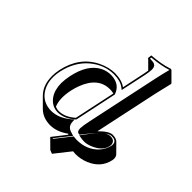

<svg xmlns="http://www.w3.org/2000/svg" viewBox="-237 -844 1172 1172"><g transform="rotate(45 349.0 -258.0)"><path d="M380.4 -347.7Q277.8 -347.7 231.9 -223.1Q223.1 -198.7 217.3 -172.4Q200.2 -90.3 222.2 -38.6Q238.8 -31.7 255.9 -32.2Q307.1 -33.2 356.4 -77.1L413.1 -343.8Q397.9 -347.7 380.4 -347.7ZM464.8 -592.8 414.6 -643.1Q411.6 -643.6 410.6 -644.5Q409.7 -646.5 409.7 -647.9L412.6 -671.9Q491.2 -677.7 548.8 -696.3Q551.8 -697.3 553.2 -698.2Q560.1 -697.8 563 -695.3L619.6 -638.7Q621.6 -635.3 620.6 -631.3Q620.1 -629.4 595.7 -526.4L507.3 -111.8Q556.6 -162.1 588.4 -163.1Q618.7 -162.6 632.3 -149.9L688.5 -93.3Q701.7 -78.6 696.8 -52.2Q679.7 29.3 596.2 64.5Q555.2 81.5 510.3 81.5Q502 81.5 488.8 79.6L408.2 181.6L384.8 172.4L328.1 116.2Q383.8 44.4 396.5 28.8L392.1 24.4Q335.4 65.9 277.3 66.4Q214.4 65.9 175.8 27.8L119.1 -28.8Q64.9 -83 74.2 -181.2Q75.7 -196.8 78.6 -210.9Q109.4 -355.5 228 -413.1Q281.2 -438.5 333.5 -439Q393.1 -438 427.7 -412.1L459.5 -563Q462.9 -580.1 464.8 -592.8ZM529.3 -585Q542 -644.5 553.7 -687.5Q502.4 -670.4 421.9 -662.6L420.4 -652.8L446.3 -650.9Q476.6 -648.4 476.6 -611.8Q476.1 -592.8 469.7 -561L434.1 -394.5L421.4 -404.3Q389.2 -429.2 333.5 -429.2Q249.5 -429.2 179.7 -370.1Q110.4 -310.1 88.4 -209Q68.4 -114.7 112.3 -52.7Q140.6 -13.7 187.5 -3.4Q204.1 0 220.7 0Q283.2 -1 342.8 -50.8L357.9 -63.5L358.9 -43.5Q360.8 -9.3 391.6 2.9Q398.4 5.9 408.2 8.3L422.4 12.7L413.1 24.4Q392.1 49.8 344.2 111.3L348.1 112.8L427.7 12.2L433.6 13.2Q445.3 14.6 453.6 15.1Q541.5 15.1 594.7 -42Q622.1 -72.3 630.4 -110.8Q635.7 -144.5 606.4 -151.4Q597.7 -152.8 588.4 -152.8Q546.4 -152.3 448.2 -23.9L445.3 -20H440.4Q419.9 -21 419.9 -52.2Q420.4 -73.2 431.2 -123ZM497.1 -9.8Q478 -9.8 461.9 -13.2L446.3 -16.1L456.1 -28.8Q515.1 -109.9 544.4 -131.3Q566.9 -147 585.9 -147Q619.6 -147 625 -119.6Q625.5 -115.2 626 -111.8Q626 -106 624.5 -101.1Q614.3 -51.8 550.8 -23.4Q520.5 -10.3 497.1 -9.8ZM323.7 -414.1Q399.9 -412.6 422.9 -348.1L423.8 -345.7L365.7 -71.8L363.3 -69.8Q310.5 -22.9 255.9 -22Q201.7 -22 168.9 -68.8Q143.6 -106.4 143.1 -163.6Q143.6 -195.3 150.9 -231Q177.7 -357.9 256.8 -398.4Q287.6 -414.1 323.7 -414.1Z"/></g></svg>

Font: Linux Biolinum Shadow O
Style: Italic
Weight: 400
Italic angle: -12°
Designer: Philipp H. Poll
Foundry: Philipp H. Poll
Version: Version 0.6.2